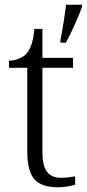

<svg xmlns="http://www.w3.org/2000/svg" viewBox="-20 -780 366 810"><path d="M223 10Q155 10 125 -24Q95 -58 95 -143V-494H18V-524Q37 -524 56 -531Q75 -538 89 -551Q103 -565 112 -590Q121 -615 125 -658H159V-536H288V-494H159V-137Q159 -80 178.5 -55Q198 -30 236 -30Q253 -30 267 -31.5Q281 -33 297 -36V-1Q283 4 262.5 7Q242 10 223 10ZM235 -611Q242 -646 248.5 -687Q255 -728 259 -760H326V-751Q315 -720 295.5 -676.5Q276 -633 258 -600H235Z"/></svg>

Font: Noto Serif Myanmar Light
Style: Regular
Weight: 300
Designer: Ben Mitchell and the Monotype Design Team
Foundry: Monotype Imaging Inc.
Version: Version 2.106; ttfautohint (v1.8.4.7-5d5b)